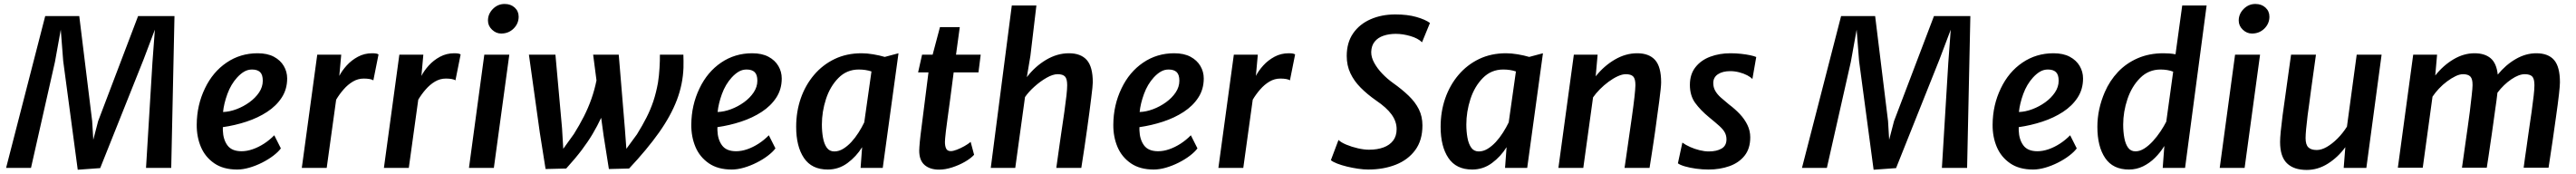

<svg xmlns="http://www.w3.org/2000/svg" viewBox="-20 -826 12676 856"><path d="M362.5 9 291 -525.5 279 -680 250.5 -522 132.5 0H10L202.5 -747H370L433.5 -230.5L439 -138.5L463 -230.5L659.5 -747H838.5L822.5 0H698.5L730 -518L742 -680L686.5 -533.5L473 1Z M1147 8Q1079 8 1034.5 -22.5Q989.5 -53.5 968.5 -103.2Q947.5 -153 948 -212.5Q948.5 -309 988.5 -391.5Q1027 -472 1094.8 -518Q1162.5 -564 1247.5 -564Q1295.5 -564 1327.8 -546.8Q1360 -529.5 1376.5 -501.2Q1393 -473 1393 -440Q1393 -387 1366.2 -346Q1339.5 -305 1294.2 -275.5Q1249 -246 1192.5 -227.5Q1136 -209 1076.5 -200.5Q1076.5 -197 1076.5 -193Q1076.5 -189 1076.5 -185Q1078 -139.5 1099.2 -110.8Q1120.5 -82 1168.5 -82Q1195 -82 1223.2 -91.8Q1251.5 -101.5 1279 -119.2Q1306.5 -137 1329.5 -160.5L1362 -96Q1349 -78.5 1324.8 -60Q1300.5 -41.5 1269.8 -26Q1239 -10.5 1207 -1.2Q1175 8 1147 8ZM1077.5 -275Q1109.5 -276 1143.5 -288.8Q1177.5 -301.5 1207 -322.8Q1236.5 -344 1254.8 -371.2Q1273 -398.5 1273 -429Q1273 -458.5 1259.8 -471.2Q1246.5 -484 1220 -484Q1199.5 -484 1181.8 -473.8Q1164 -463.5 1147 -445Q1116 -411 1098.8 -363.5Q1081.5 -316 1077.5 -275Z M1465 0 1541 -557H1659L1649.5 -452.5Q1662.5 -478 1685.8 -503.8Q1709 -529.5 1741 -546.8Q1773 -564 1811 -564Q1836 -564 1842.5 -558L1817 -430.5Q1811.5 -435 1798.8 -437.2Q1786 -439.5 1770 -439.5Q1741.5 -439.5 1716.5 -424.8Q1691.5 -410 1670.8 -386.2Q1650 -362.5 1634 -335.5L1587.5 0Z M1869 0 1945 -557H2063L2053.5 -452.5Q2066.5 -478 2089.8 -503.8Q2113 -529.5 2145 -546.8Q2177 -564 2215 -564Q2240 -564 2246.5 -558L2221 -430.5Q2215.5 -435 2202.8 -437.2Q2190 -439.5 2174 -439.5Q2145.5 -439.5 2120.5 -424.8Q2095.5 -410 2074.8 -386.2Q2054 -362.5 2038 -335.5L1991.5 0Z M2287.5 0 2363 -557H2486L2410 0ZM2446 -661Q2421 -661 2401 -680Q2381 -699 2381 -725Q2381 -757.5 2405.2 -782Q2429.5 -806.5 2463 -806.5Q2493 -806.5 2512.5 -788.8Q2532 -771 2532 -744Q2532 -710 2507.2 -685.5Q2482.5 -661 2446 -661Z M2664.5 5.5 2636 -174 2582.5 -557H2713L2745.5 -195L2751.5 -94L2804 -167Q2831 -210 2852.8 -252.8Q2874.5 -295.5 2890 -339.5Q2905.5 -383.5 2915 -430.5L2898.5 -557H3024.5L3054.5 -195L3062 -94L3114 -165Q3141 -208.5 3161 -247.8Q3181 -287 3194.8 -328.2Q3208.5 -369.5 3217.5 -419Q3223 -453.5 3225.2 -492.2Q3227.5 -531 3227 -557H3342.5Q3343 -544.5 3343.2 -526.8Q3343.5 -509 3343 -493Q3340 -411.5 3310.5 -334Q3281 -256.5 3223 -174.5Q3165 -92.5 3075.5 3L2976 5.5L2950 -159L2938 -246.5Q2919 -206 2896 -167.2Q2873 -128.5 2841.8 -87.2Q2810.5 -46 2766 3Z M3580.5 8Q3512.5 8 3468 -22.5Q3423 -53.5 3402 -103.2Q3381 -153 3381.5 -212.5Q3382 -309 3422 -391.5Q3460.5 -472 3528.2 -518Q3596 -564 3681 -564Q3729 -564 3761.2 -546.8Q3793.5 -529.5 3810 -501.2Q3826.5 -473 3826.5 -440Q3826.5 -387 3799.8 -346Q3773 -305 3727.8 -275.5Q3682.5 -246 3626 -227.5Q3569.5 -209 3510 -200.5Q3510 -197 3510 -193Q3510 -189 3510 -185Q3511.5 -139.5 3532.8 -110.8Q3554 -82 3602 -82Q3628.5 -82 3656.8 -91.8Q3685 -101.5 3712.5 -119.2Q3740 -137 3763 -160.5L3795.5 -96Q3782.5 -78.5 3758.2 -60Q3734 -41.5 3703.2 -26Q3672.5 -10.5 3640.5 -1.2Q3608.5 8 3580.5 8ZM3511 -275Q3543 -276 3577 -288.8Q3611 -301.5 3640.5 -322.8Q3670 -344 3688.2 -371.2Q3706.5 -398.5 3706.5 -429Q3706.5 -458.5 3693.2 -471.2Q3680 -484 3653.5 -484Q3633 -484 3615.2 -473.8Q3597.5 -463.5 3580.5 -445Q3549.5 -411 3532.2 -363.5Q3515 -316 3511 -275Z M4053 8Q3974 8 3935.8 -48.8Q3897.5 -105.5 3897.5 -202Q3897.5 -277 3920.2 -342.2Q3943 -407.5 3985.5 -457.5Q4028 -507.5 4087 -535.8Q4146 -564 4219.5 -564Q4245.5 -564 4276.8 -558.8Q4308 -553.5 4333.5 -546L4401 -564L4323.5 0H4214.5L4222 -102Q4193.5 -56 4150.2 -24Q4107 8 4053 8ZM4085 -81Q4107.5 -81 4128.5 -93.8Q4149.5 -106.5 4168.8 -127.2Q4188 -148 4204.2 -173.5Q4220.5 -199 4232.5 -224L4268 -474.5Q4240 -484 4205.5 -484Q4146.5 -484 4105.5 -442.5Q4064.5 -401 4044.2 -338.8Q4024 -276.5 4024 -213.5Q4024 -179 4029.5 -148.5Q4035 -118 4048.2 -99.5Q4061.5 -81 4085 -81Z M4600.5 8.5Q4556 8.5 4529.5 -14.2Q4503 -37 4503 -85Q4503 -91 4503.8 -102.8Q4504.5 -114.5 4506 -129.8Q4507.5 -145 4509.5 -162L4548.5 -470H4497.5L4517 -557H4569L4605 -692.5H4702.5L4684 -557H4805.5L4794.5 -470H4672.5Q4662.5 -392 4655 -336Q4647.5 -280 4642.2 -242Q4637 -204 4634.2 -180.8Q4631.5 -157.5 4630.5 -145.2Q4629.5 -133 4629.5 -127.5Q4629.5 -107.5 4635.5 -95Q4641.5 -82.5 4658.5 -82.5Q4669.5 -82.5 4688 -89.5Q4706.5 -96.5 4725.5 -107.2Q4744.5 -118 4756 -128L4773 -64.5Q4757 -47 4728 -30.2Q4699 -13.5 4665 -2.5Q4631 8.5 4600.5 8.5Z M4855 0 4958.5 -799H5079.5L5050 -551L5032.5 -446.5Q5073 -499.5 5127.5 -531.8Q5182 -564 5239.5 -564Q5298 -564 5327.5 -530.8Q5357 -497.5 5357 -421Q5357 -413 5355 -393.2Q5353 -373.5 5349.2 -343.5Q5345.5 -313.5 5340.5 -275.2Q5335.5 -237 5329.2 -192.5Q5323 -148 5315.8 -99.5Q5308.5 -51 5300.5 0H5177.5Q5182.5 -36.5 5186.8 -66.5Q5191 -96.5 5194.8 -123Q5198.5 -149.5 5202.2 -174.2Q5206 -199 5209.5 -223.8Q5213 -248.5 5217 -275Q5224 -324.5 5227.5 -356.5Q5231 -388.5 5231 -407Q5231 -438.5 5220 -449.8Q5209 -461 5184 -461Q5160.5 -461 5129.8 -443.5Q5099 -426 5070 -400Q5041 -374 5023.5 -348.5L4975.5 0Z M5657 8Q5589 8 5544.5 -22.5Q5499.5 -53.5 5478.5 -103.2Q5457.5 -153 5458 -212.5Q5458.5 -309 5498.5 -391.5Q5537 -472 5604.8 -518Q5672.5 -564 5757.5 -564Q5805.5 -564 5837.8 -546.8Q5870 -529.5 5886.5 -501.2Q5903 -473 5903 -440Q5903 -387 5876.2 -346Q5849.5 -305 5804.2 -275.5Q5759 -246 5702.5 -227.5Q5646 -209 5586.5 -200.5Q5586.5 -197 5586.5 -193Q5586.5 -189 5586.5 -185Q5588 -139.5 5609.2 -110.8Q5630.5 -82 5678.5 -82Q5705 -82 5733.2 -91.8Q5761.5 -101.5 5789 -119.2Q5816.5 -137 5839.5 -160.5L5872 -96Q5859 -78.5 5834.8 -60Q5810.5 -41.5 5779.8 -26Q5749 -10.5 5717 -1.2Q5685 8 5657 8ZM5587.5 -275Q5619.5 -276 5653.5 -288.8Q5687.5 -301.5 5717 -322.8Q5746.5 -344 5764.8 -371.2Q5783 -398.5 5783 -429Q5783 -458.5 5769.8 -471.2Q5756.5 -484 5730 -484Q5709.5 -484 5691.8 -473.8Q5674 -463.5 5657 -445Q5626 -411 5608.8 -363.5Q5591.5 -316 5587.5 -275Z M5975 0 6051 -557H6169L6159.5 -452.5Q6172.5 -478 6195.8 -503.8Q6219 -529.5 6251 -546.8Q6283 -564 6321 -564Q6346 -564 6352.5 -558L6327 -430.5Q6321.5 -435 6308.8 -437.2Q6296 -439.5 6280 -439.5Q6251.5 -439.5 6226.5 -424.8Q6201.5 -410 6180.8 -386.2Q6160 -362.5 6144 -335.5L6097.5 0Z M6712 8Q6689.5 8 6662 4Q6634.5 0 6607.8 -6.5Q6581 -13 6559.8 -21.2Q6538.5 -29.5 6528.5 -38L6566 -137.5Q6578 -125.5 6604.2 -114.5Q6630.5 -103.5 6661 -96.5Q6691.5 -89.5 6716 -89.5Q6757 -89.5 6787.5 -100.8Q6818 -112 6835 -134.5Q6852 -157 6852 -191Q6852 -228.5 6827.2 -262.8Q6802.5 -297 6750.5 -332Q6707 -362.5 6674.8 -395Q6642.5 -427.5 6624.5 -465.8Q6606.5 -504 6606.5 -550.5Q6606.5 -616.5 6638 -662Q6669.5 -707.5 6723.8 -731.2Q6778 -755 6845.5 -755Q6905.5 -755 6949.2 -742.5Q6993 -730 7016 -713L6977 -618Q6957.5 -637.5 6920 -648.5Q6882.5 -659.5 6848 -659.5Q6814.5 -659.5 6787.2 -650.2Q6760 -641 6744 -621.2Q6728 -601.5 6727 -570.5Q6726.5 -544.5 6741.8 -516.8Q6757 -489 6781.5 -463.5Q6806 -438 6834 -418Q6878.5 -386.5 6911 -355.2Q6943.5 -324 6961.2 -288.8Q6979 -253.5 6979 -209Q6979 -135.5 6943.5 -87.5Q6908 -39.5 6847.8 -15.8Q6787.5 8 6712 8Z M7224 8Q7145 8 7106.8 -48.8Q7068.5 -105.5 7068.5 -202Q7068.5 -277 7091.2 -342.2Q7114 -407.5 7156.5 -457.5Q7199 -507.5 7258 -535.8Q7317 -564 7390.5 -564Q7416.5 -564 7447.8 -558.8Q7479 -553.5 7504.5 -546L7572 -564L7494.5 0H7385.5L7393 -102Q7364.5 -56 7321.2 -24Q7278 8 7224 8ZM7256 -81Q7278.5 -81 7299.5 -93.8Q7320.5 -106.5 7339.8 -127.2Q7359 -148 7375.2 -173.5Q7391.5 -199 7403.5 -224L7439 -474.5Q7411 -484 7376.5 -484Q7317.5 -484 7276.5 -442.5Q7235.5 -401 7215.2 -338.8Q7195 -276.5 7195 -213.5Q7195 -179 7200.5 -148.5Q7206 -118 7219.2 -99.5Q7232.5 -81 7256 -81Z M7648 0 7724 -557H7841L7831.5 -450.5Q7872.5 -502 7925.8 -533Q7979 -564 8035.5 -564Q8094 -564 8123.8 -530.8Q8153.5 -497.5 8153.5 -421Q8153.5 -409.5 8151 -385.2Q8148.5 -361 8144 -326.8Q8139.5 -292.5 8133.5 -250.5Q8132 -238.5 8129.5 -220.5Q8127 -202.5 8123.8 -179Q8120.5 -155.5 8116.2 -127.2Q8112 -99 8107 -67Q8102 -35 8096.5 0H7973.5Q7977 -22.5 7982 -58.2Q7987 -94 7994 -142Q8001 -190 8009.5 -250Q8018 -310 8022.2 -348.2Q8026.5 -386.5 8027 -407Q8027 -438.5 8016 -449.8Q8005 -461 7979.5 -461Q7962 -461 7939.8 -450.8Q7917.5 -440.5 7894.8 -423.8Q7872 -407 7852 -386.8Q7832 -366.5 7818.5 -347L7770.5 0Z M8386.5 8Q8356.5 8 8325.5 3.8Q8294.5 -0.5 8270.5 -7.5Q8246.5 -14.5 8236 -22.5L8258 -124.5Q8274.5 -112.5 8296.5 -102.8Q8318.5 -93 8342.8 -87Q8367 -81 8388 -81Q8426.5 -81 8450.8 -95Q8475 -109 8475 -140.5Q8475 -158.5 8467.2 -173.5Q8459.5 -188.5 8440.5 -205.8Q8421.5 -223 8389 -249.5Q8347.5 -283.5 8321.2 -319.5Q8295 -355.5 8295 -408.5Q8295 -460.5 8322.2 -495.2Q8349.5 -530 8395 -547Q8440.5 -564 8494.5 -564Q8521.5 -564 8546.8 -561.2Q8572 -558.5 8592 -554.2Q8612 -550 8621.5 -545.5L8602.5 -437Q8594.5 -446.5 8577.2 -455.5Q8560 -464.5 8538 -470.2Q8516 -476 8493.5 -476Q8456 -476 8433 -460.8Q8410 -445.5 8410 -417.5Q8410 -396.5 8419.8 -379.2Q8429.5 -362 8447.2 -346.2Q8465 -330.5 8487.5 -312Q8517 -290 8540.8 -264.8Q8564.5 -239.5 8578.2 -211Q8592 -182.5 8592 -150.5Q8592 -95 8564 -60Q8536 -25 8489.2 -8.5Q8442.5 8 8386.5 8Z M9199 9 9127.5 -525.5 9115.5 -680 9087 -522 8969 0H8846.5L9039 -747H9206.5L9270 -230.5L9275.5 -138.5L9299.5 -230.5L9496 -747H9675L9659 0H9535L9566.5 -518L9578.5 -680L9523 -533.5L9309.5 1Z M9983.5 8Q9915.5 8 9871 -22.5Q9826 -53.5 9805 -103.2Q9784 -153 9784.5 -212.5Q9785 -309 9825 -391.5Q9863.5 -472 9931.2 -518Q9999 -564 10084 -564Q10132 -564 10164.2 -546.8Q10196.5 -529.5 10213 -501.2Q10229.5 -473 10229.5 -440Q10229.5 -387 10202.8 -346Q10176 -305 10130.8 -275.5Q10085.5 -246 10029 -227.5Q9972.5 -209 9913 -200.5Q9913 -197 9913 -193Q9913 -189 9913 -185Q9914.5 -139.5 9935.8 -110.8Q9957 -82 10005 -82Q10031.5 -82 10059.8 -91.8Q10088 -101.5 10115.5 -119.2Q10143 -137 10166 -160.5L10198.5 -96Q10185.5 -78.5 10161.2 -60Q10137 -41.5 10106.2 -26Q10075.5 -10.5 10043.5 -1.2Q10011.5 8 9983.5 8ZM9914 -275Q9946 -276 9980 -288.8Q10014 -301.5 10043.5 -322.8Q10073 -344 10091.2 -371.2Q10109.5 -398.5 10109.5 -429Q10109.5 -458.5 10096.2 -471.2Q10083 -484 10056.5 -484Q10036 -484 10018.2 -473.8Q10000.5 -463.5 9983.5 -445Q9952.5 -411 9935.2 -363.5Q9918 -316 9914 -275Z M10455.5 8Q10376.5 8 10338.2 -48.8Q10300 -105.5 10300 -202Q10300 -288.5 10336.5 -373Q10360.5 -428.5 10401.2 -471.8Q10442 -515 10498.5 -539.5Q10555 -564 10625 -564Q10638.5 -564 10653.5 -563Q10668.5 -562 10684.5 -559L10717.5 -799H10837.5L10731.5 0H10621.5L10629.5 -108Q10610 -76 10583.5 -49.8Q10557 -23.5 10524.8 -7.8Q10492.5 8 10455.5 8ZM10487.5 -81.5Q10509 -81.5 10531 -95.5Q10553 -109.5 10573.5 -132Q10594 -154.5 10610.8 -179.8Q10627.5 -205 10639 -227.5L10673 -473.5Q10645.5 -484 10611 -484Q10552 -484 10510.5 -442.5Q10469 -401 10448 -338.5Q10427 -276 10427 -213.5Q10427 -176.5 10432.8 -146.5Q10438.5 -116.5 10451.5 -99Q10464.5 -81.5 10487.5 -81.5Z M10902 0 10977.5 -557H11100.5L11024.5 0ZM11060.5 -661Q11035.5 -661 11015.5 -680Q10995.5 -699 10995.5 -725Q10995.5 -757.5 11019.8 -782Q11044 -806.5 11077.5 -806.5Q11107.5 -806.5 11127 -788.8Q11146.5 -771 11146.5 -744Q11146.5 -710 11121.8 -685.5Q11097 -661 11060.5 -661Z M11330 10Q11266.5 10 11232.8 -22.8Q11199 -55.5 11199 -128Q11199 -146 11202.2 -179.5Q11205.5 -213 11211.5 -259.5Q11217.5 -303 11224.8 -354.5Q11232 -406 11239.2 -458.2Q11246.5 -510.5 11253 -557H11375.5Q11373.5 -543.5 11369.8 -515.8Q11366 -488 11361 -452.8Q11356 -417.5 11351 -380.5Q11346 -343.5 11341.8 -311.2Q11337.5 -279 11334.5 -258.5Q11329.5 -218 11327 -190Q11324.5 -162 11324.5 -146.5Q11324.5 -114.5 11338 -101.2Q11351.5 -88 11379.5 -88Q11402.5 -88 11429 -103.2Q11455.5 -118.5 11481.5 -144.5Q11507.5 -170.5 11528 -203L11576 -557H11698.5L11623.5 0H11512L11520 -102Q11484.5 -53 11435 -21.5Q11385.5 10 11330 10Z M11778.5 -1 11854 -557H11971.5L11962.5 -454.5Q12001.5 -504 12052 -534Q12102.5 -564 12155.5 -564Q12206 -564 12235 -539.5Q12264 -515 12270 -459Q12309 -507 12358.5 -535.5Q12408 -564 12459.5 -564Q12518.5 -564 12547.2 -530.8Q12576 -497.5 12576 -421Q12576 -404.5 12571.2 -362Q12566.5 -319.5 12556.5 -250Q12549 -195 12540.5 -137.2Q12532 -79.5 12520 -1H12397.5Q12400.5 -26 12404 -49.5Q12407.5 -73 12411 -97.5Q12414.5 -122 12418.2 -149Q12422 -176 12426.5 -207Q12431 -238 12436.5 -275Q12443 -322.5 12446.8 -355.2Q12450.5 -388 12450.5 -407Q12450.5 -438.5 12439.5 -449.8Q12428.5 -461 12402.5 -461Q12374 -461 12336.8 -435.8Q12299.5 -410.5 12268.5 -370Q12266.5 -354.5 12263.8 -331.5Q12261 -308.5 12256.5 -280Q12252.5 -250.5 12248.5 -222Q12244.5 -193.5 12240.5 -165Q12236.5 -136.5 12232.2 -108.8Q12228 -81 12224.2 -54Q12220.5 -27 12216 -1H12094Q12096.5 -18.5 12100.8 -49Q12105 -79.5 12110.5 -118Q12116 -156.5 12121.8 -197.5Q12127.5 -238.5 12132.5 -276Q12138 -322.5 12142 -357.8Q12146 -393 12146 -407Q12146.5 -438 12135.2 -449.5Q12124 -461 12099 -461Q12082.5 -461 12062.2 -451.2Q12042 -441.5 12020.5 -425.5Q11999 -409.5 11980.5 -389.8Q11962 -370 11949 -350.5L11901 -1Z"/></svg>

Font: Merriweather Sans Medium
Style: Italic
Weight: 500
Italic angle: -7.5°
Designer: Eben Sorkin
Foundry: Eben Sorkin
Version: Version 2.001